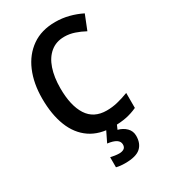

<svg xmlns="http://www.w3.org/2000/svg" viewBox="-230 -881 1033 1176"><g transform="rotate(-30 286.5 -293.0)"><path d="M361 -669Q303 -669 263 -636Q223 -603 203 -544Q183 -485 183 -407Q183 -284 227 -215.5Q271 -147 362 -147Q401 -147 438.5 -156Q476 -165 518 -181V-75Q479 -57 439 -49Q399 -41 348 -41Q250 -41 185 -85.5Q120 -130 87.5 -212.5Q55 -295 55 -408Q55 -515 90 -597.5Q125 -680 192.5 -727.5Q260 -775 358 -775Q407 -775 453.5 -763Q500 -751 542 -730L501 -627Q468 -645 432.5 -657Q397 -669 361 -669ZM440 77Q440 131 407.5 160Q375 189 298 189Q262 189 236 182V111Q249 114 266 116.5Q283 119 296 119Q317 119 330 110.5Q343 102 343 82Q343 39 262 29L301 -51H376L359 -12Q394 -3 417 20Q440 43 440 77Z"/></g></svg>

Font: Noto Sans Tamil UI SemiCondensed SemiBold
Style: Regular
Weight: 600
Width: 4
Designer: Jelle Bosma - Monotype Design Team
Foundry: Monotype Imaging Inc.
Version: Version 2.004; ttfautohint (v1.8.4.7-5d5b)